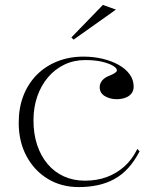

<svg xmlns="http://www.w3.org/2000/svg" viewBox="-20 -745 643 780"><path d="M300 15Q229 15 174 -18.5Q119 -52 87.5 -111Q56 -170 56 -246Q56 -307 75 -356Q94 -405 129 -440.5Q164 -476 212.5 -495.5Q261 -515 320 -515Q359 -515 395.5 -506.5Q432 -498 461 -482Q490 -466 506.5 -443.5Q523 -421 523 -393Q523 -376 513.5 -364.5Q504 -353 488 -347.5Q472 -342 454 -342Q427 -342 406 -354.5Q385 -367 385 -391Q385 -406 395.5 -418.5Q406 -431 426 -438Q455 -450 455 -459Q455 -468 439.5 -477.5Q424 -487 395.5 -494Q367 -501 326 -501Q280 -501 241.5 -482.5Q203 -464 175 -431Q147 -398 131.5 -353.5Q116 -309 116 -256Q116 -201 131 -156Q146 -111 173.5 -78.5Q201 -46 239.5 -28.5Q278 -11 325 -11Q373 -11 413 -25.5Q453 -40 485 -68.5Q517 -97 538 -140L547 -130Q526 -90 500.5 -62Q475 -34 443.5 -17Q412 0 376 7.5Q340 15 300 15ZM279 -584 270 -593 398 -725 451 -706Z"/></svg>

Font: Kalnia Light
Style: Regular
Weight: 300
Designer: Frida Medrano
Foundry: Frida Medrano
Version: Version 1.105